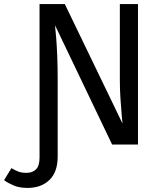

<svg xmlns="http://www.w3.org/2000/svg" viewBox="-94 -709 797 942"><path d="M41 213Q1 213 -27 201Q-55 189 -74 175L-38 116Q-21 126 -5 132.5Q11 139 36 139Q65 139 82.5 122Q100 105 100 65V-1H189V59Q189 135 148.5 174Q108 213 41 213ZM494 -689H583V0H456L176 -585Q179 -557 182 -518.5Q185 -480 187 -430Q189 -380 189 -316V0H100V-689H224L507 -103Q506 -111 503 -145.5Q500 -180 497 -225.5Q494 -271 494 -313Z"/></svg>

Font: Fira Sans Variable
Style: Regular
Weight: 400
Designer: Carrois Corporate & Edenspiekermann AG
Foundry: Carrois Corporate GbR & Edenspiekermann AG
Version: Version 4.202